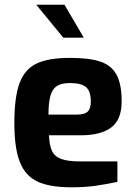

<svg xmlns="http://www.w3.org/2000/svg" viewBox="-20 -791 577 816"><path d="M41 -268Q41 -378 63 -437.5Q85 -497 135.5 -521Q186 -545 278 -545Q360 -545 407 -529Q454 -513 475.5 -473Q497 -433 497 -360Q497 -282 452.5 -249Q408 -216 323 -216H188Q190 -173 201 -149.5Q212 -126 240 -115.5Q268 -105 322 -105H479V-18Q426 -7 383 -1Q340 5 283 5Q192 5 140 -19Q88 -43 64.5 -102Q41 -161 41 -268ZM308 -304Q339 -304 352.5 -316.5Q366 -329 366 -359Q366 -403 346 -420.5Q326 -438 278 -438Q243 -438 223.5 -426.5Q204 -415 195 -386Q186 -357 186 -304ZM134 -771H254L336 -631H249Z"/></svg>

Font: Exo
Style: Bold
Weight: 700
Designer: Natanael Gama
Foundry: Natanael Gama
Version: Version 1.500; ttfautohint (v1.6)